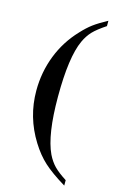

<svg xmlns="http://www.w3.org/2000/svg" viewBox="-128 -733 589 951"><g transform="rotate(15 166.5 -257.5)"><path d="M304.2 -680.2V-652.8Q259.8 -623.5 238 -600.6Q216.3 -577.6 201.2 -544.9Q160.2 -456.1 160.2 -252Q160.2 -57.6 203.1 33.2Q218.8 65.4 240.5 87.9Q262.2 110.4 304.2 137.2V165Q231.9 121.1 192.9 85.4Q153.8 49.8 121.1 -2.9Q48.8 -118.7 48.8 -253.9Q48.8 -348.6 82 -434.1Q115.2 -519.5 178.2 -585.9Q206.5 -616.7 232.4 -636Q258.3 -655.3 304.2 -680.2Z"/></g></svg>

Font: Accordance
Style: Bold
Weight: 700
Version: Version 1.2 (build January 31, 2020) Miklal Software Solutio